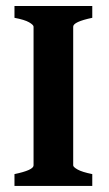

<svg xmlns="http://www.w3.org/2000/svg" viewBox="-20 -614 361 634"><path d="M27.8 0V-39.1Q90.8 -52.2 90.8 -67.9V-525.9Q90.8 -531.7 76.2 -540.3Q61.5 -548.8 27.8 -555.2V-594.2H284.7V-555.2Q221.7 -542 221.7 -525.9V-67.9Q221.7 -62.5 236.3 -54.2Q251 -45.9 284.7 -39.1V0Z"/></svg>

Font: Namdhinggo ExtraBold
Style: Regular
Weight: 800
Designer: Victor Gaultney
Foundry: SIL International
Version: Version 3.001